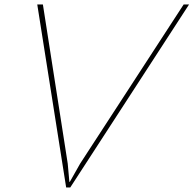

<svg xmlns="http://www.w3.org/2000/svg" viewBox="-20 -830 857 850"><path d="M793 -810.1H816.9L291 0H272.9L145 -810.1H169.9L279.8 -106L287.1 -24.9H289.1L335 -106Z"/></svg>

Font: Sinkin Sans 100 Thin Italic
Style: Regular
Weight: 100
Italic angle: -112°
Designer: Keith Bates
Foundry: K-Type
Version: Sinkin Sans (version 1.0)  by Keith Bates   •   © 2014   www